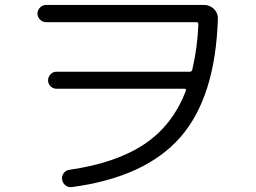

<svg xmlns="http://www.w3.org/2000/svg" viewBox="-20 -733 1040 779"><path d="M167 -643Q153 -643 142.5 -653.5Q132 -664 132 -678Q132 -692 142.5 -702.5Q153 -713 167 -713H808Q831 -713 848 -696.5Q865 -680 864 -657Q854 -339 712 -176.5Q570 -14 272 26Q257 28 245.5 19Q234 10 232 -5Q230 -19 238.5 -30.5Q247 -42 261 -44Q450 -71 565.5 -148Q681 -225 734 -365Q736 -373 729 -373H209Q195 -373 185 -383Q175 -393 175 -407Q175 -421 185 -431.5Q195 -442 209 -442H750Q758 -442 760 -450Q781 -538 785 -635Q785 -643 777 -643Z"/></svg>

Font: Rounded Mplus 1c
Style: Regular
Weight: 400
Version: Version 1.059.20150529